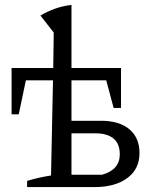

<svg xmlns="http://www.w3.org/2000/svg" viewBox="-20 -759 609 779"><path d="M90 0V-25Q113 -32 137 -37.5Q161 -43 187 -47L195 -433H85L56 -295H27V-483H196L198 -627L144 -696Q173 -713 204 -724Q235 -735 270 -739V-483H471V-321H441L411 -433H270V-269H390Q464 -269 505 -234.5Q546 -200 546 -138Q546 -73 496.5 -36.5Q447 0 364 0ZM368 -218H270V-50H394Q466 -70 466 -133Q466 -176 440.5 -197Q415 -218 368 -218Z"/></svg>

Font: Piazzolla
Style: Regular
Weight: 400
Designer: Juan Pablo del Peral
Foundry: Huerta Tipografica
Version: Version 1.330